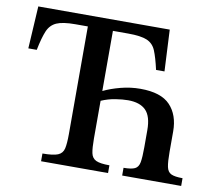

<svg xmlns="http://www.w3.org/2000/svg" viewBox="-74 -743 934 830"><g transform="rotate(10 393.0 -328.5)"><path d="M451 0H157V-34Q204 -34 224.5 -42.5Q245 -51 250 -73Q255 -95 255 -136V-609H200Q145 -609 118 -597Q91 -585 78.5 -555.5Q66 -526 55 -471H18L29 -657H606L615 -475H578Q566 -528 554 -557Q542 -586 515 -597.5Q488 -609 432 -609H365V-345Q398 -361 440.5 -372Q483 -383 526 -383Q617 -383 657 -340.5Q697 -298 697 -226V-136Q697 -93 701.5 -71Q706 -49 722 -41.5Q738 -34 772 -34V0H513V-34Q547 -34 562.5 -41.5Q578 -49 582 -71Q586 -93 586 -137V-212Q586 -273 560 -299Q534 -325 482 -325Q458 -325 426.5 -320Q395 -315 365 -302V-136Q365 -95 369.5 -73Q374 -51 392 -42.5Q410 -34 451 -34Z"/></g></svg>

Font: STIX Two Text Medium
Style: Regular
Weight: 500
Designer: Ross Mills, John Hudson & Paul Hanslow, Tiro Typeworks Ltd; with prior portions MicroPress Inc., and Coen Hoffman.
Foundry: Tiro Typeworks Ltd
Version: Version 2.13 b171